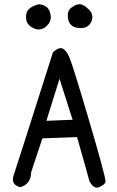

<svg xmlns="http://www.w3.org/2000/svg" viewBox="-20 -856 540 887"><path d="M153.3 -835Q168 -838.9 188.5 -828.1Q209 -817.4 213.9 -786.1Q218.8 -754.9 191.9 -732.9Q165 -710.9 134.3 -726.1Q103.5 -741.2 100.6 -768.6Q97.7 -795.9 110.8 -811Q124 -826.2 153.3 -835ZM315.4 -824.2Q330.1 -835.9 347.7 -836.4Q365.2 -836.9 390.6 -812Q416 -787.1 401.4 -754.9Q386.7 -722.7 343.8 -726.6Q300.8 -730.5 294.4 -770Q288.1 -809.6 315.4 -824.2ZM224.6 -614.3Q250 -638.7 267.6 -632.3Q285.2 -626 300.3 -591.8Q315.4 -557.6 390.1 -304.2Q464.8 -50.8 467.8 -17.6Q466.8 -4.9 439.9 7.8Q413.1 20.5 392.6 -20.5Q389.6 -35.2 335.9 -222.7L175.8 -216.8L124 -60.5Q123 -5.9 74.2 8.8Q27.3 -2.9 43.9 -48.8Q50.8 -67.4 224.6 -614.3ZM254.9 -492.2 194.3 -297.9 315.4 -302.7Z"/></svg>

Font: NaikaiFont
Style: Regular
Weight: 400
Version: Version 1.67